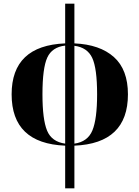

<svg xmlns="http://www.w3.org/2000/svg" viewBox="-20 -780 755 1040"><path d="M333 240H383V9Q673 -3 673 -269Q673 -403 597 -471Q521 -539 383 -545V-760H333V-545Q43 -533 43 -269Q43 -3 333 9ZM333 -2Q260 -12 235 -72.5Q210 -133 210 -269Q210 -411 236 -468Q262 -525 333 -533ZM383 -2V-532Q453 -523 479.5 -466.5Q506 -410 506 -269Q506 -135 480.5 -73.5Q455 -12 383 -2Z"/></svg>

Font: Noto Serif Display SemiCondensed Extra
Style: Regular
Weight: 800
Width: 4
Designer: Monotype Design Team
Foundry: Monotype Imaging Inc.
Version: Version 1.900